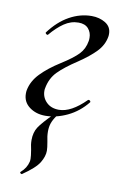

<svg xmlns="http://www.w3.org/2000/svg" viewBox="-77 -446 484 746"><g transform="rotate(10 164.5 -73.0)"><path d="M24 -58Q24 -66 25 -71Q32 -108 61.5 -138.5Q91 -169 137 -198Q183 -227 203.5 -248.5Q224 -270 229 -301Q230 -305 230 -314Q230 -335 217 -350Q204 -365 178 -365Q148 -365 121.5 -347Q95 -329 69 -298L67 -297Q64 -297 61 -300Q58 -303 59 -305Q94 -352 136.5 -375.5Q179 -399 224 -399Q255 -399 278.5 -384.5Q302 -370 302 -342Q302 -334 301 -330Q295 -297 270 -271Q245 -245 202 -216Q153 -184 127 -157.5Q101 -131 94 -91Q93 -88 93 -81Q93 -55 111.5 -36.5Q130 -18 161 -18Q209 -18 266 -75Q267 -76 269 -76Q272 -76 274.5 -73.5Q277 -71 276 -68Q244 -28 200 -7Q156 14 113 14Q76 14 50 -5.5Q24 -25 24 -58ZM62 253Q59 253 56.5 250Q54 247 57 245Q79 226 85 200Q86 196 86 188Q86 178 82 154Q77 134 77 116Q77 86 90.5 65Q104 44 147 1Q148 0 150 0Q153 0 155 3Q157 6 156 8Q144 25 139 39.5Q134 54 134 72Q134 91 139 113Q143 135 143 147Q143 169 128 194Q113 219 63 253Z"/></g></svg>

Font: Cormorant Infant Medium
Style: Italic
Weight: 500
Italic angle: -10°
Designer: Christian Thalmann (Catharsis Fonts)
Foundry: Catharsis Fonts
Version: Version 4.000